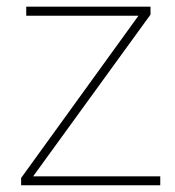

<svg xmlns="http://www.w3.org/2000/svg" viewBox="-20 -548 518 568"><path d="M454.1 -26.4V0H42.5V-21.5L389.6 -501.5H57.6V-528.3H425.3V-504.9L78.1 -26.4Z"/></svg>

Font: Vazirmatn RD UI Thin
Style: Regular
Weight: 100
Designer: Saber Rastikerdar
Foundry: Saber Rastikerdar
Version: Version 33.003